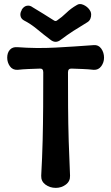

<svg xmlns="http://www.w3.org/2000/svg" viewBox="-20 -899 540 932"><path d="M320 -46Q321 -19 299.5 -3Q278 13 251 13Q222 13 200.5 -3Q179 -19 180 -46Q185 -134 187 -216.5Q189 -299 189.5 -381Q190 -463 190 -548Q190 -567 174 -566Q147 -565 119.5 -564Q92 -563 65 -560Q41 -559 28 -577.5Q15 -596 15 -619Q15 -643 28 -657.5Q41 -672 65 -670Q157 -663 249.5 -668Q342 -673 435 -680Q458 -682 471.5 -663Q485 -644 485 -619Q485 -596 471.5 -577.5Q458 -559 435 -560Q409 -563 382 -564Q355 -565 328 -566Q310 -567 310 -548Q310 -464 310.5 -381Q311 -298 313.5 -215Q316 -132 320 -46ZM416 -849Q422 -841 422.5 -829.5Q423 -818 418.5 -807.5Q414 -797 404 -791Q364 -767 335.5 -748.5Q307 -730 275 -706Q250 -686 225 -706Q193 -730 160.5 -757Q128 -784 96 -800Q82 -808 79.5 -822Q77 -836 85 -849V-851Q95 -868 110 -871Q125 -874 138 -864Q165 -848 190.5 -832Q216 -816 243 -799Q247 -797 249.5 -797Q252 -797 256 -799Q281 -816 302.5 -837Q324 -858 352 -874Q366 -884 385 -875.5Q404 -867 415 -851Z"/></svg>

Font: Winky Sans Medium
Style: Regular
Weight: 500
Designer: Simon Atzbach
Foundry: typofactur
Version: Version 1.205